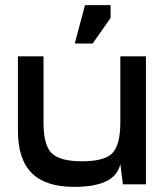

<svg xmlns="http://www.w3.org/2000/svg" viewBox="-20 -720 640 750"><path d="M550 -500H450V-80L460 0H550ZM450 -80V-240Q450 -158 421 -124Q392 -90 300 -90Q215 -90 182.5 -121Q150 -152 150 -240V-500H50V-210Q50 -98 104 -44Q158 10 270 10Q432 10 450 -80ZM272 -550H342L412 -650V-700H312Z"/></svg>

Font: Millimetre
Style: Regular
Weight: 500
Designer: Jérémy Landes
Version: Version 1.0